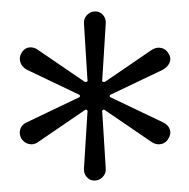

<svg xmlns="http://www.w3.org/2000/svg" viewBox="-20 -722 331 336"><path d="M145 -406Q137 -406 131.5 -412.5Q126 -419 127 -428L133 -525Q134 -528 132 -529.5Q130 -531 128 -529L46 -473Q39 -468 30.5 -470Q22 -472 17 -480Q13 -488 15.5 -496Q18 -504 27 -508L117 -551Q120 -552 120 -554Q120 -556 117 -557L27 -600Q18 -605 15.5 -613.5Q13 -622 18 -630Q23 -638 31 -639Q39 -640 46 -635L128 -579Q130 -578 132 -579Q134 -580 133 -583L127 -680Q126 -689 132 -695.5Q138 -702 147 -702Q155 -702 160.5 -695.5Q166 -689 165 -680L159 -583Q158 -580 160 -579Q162 -578 164 -579L246 -635Q254 -640 262.5 -638Q271 -636 275 -628Q280 -621 277 -613Q274 -605 265 -600L175 -557Q172 -556 172 -554Q172 -552 175 -551L265 -508Q274 -504 277 -496Q280 -488 275 -480Q271 -472 262.5 -470Q254 -468 246 -473L164 -529Q162 -531 160 -529.5Q158 -528 159 -525L165 -428Q166 -419 160 -412.5Q154 -406 145 -406Z"/></svg>

Font: Quicksand Variable Light
Style: Regular
Weight: 300
Designer: Andrew Paglinawan
Foundry: Andrew Paglinawan
Version: Version 3.004